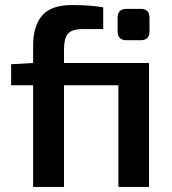

<svg xmlns="http://www.w3.org/2000/svg" viewBox="-20 -739 681 759"><path d="M569 -490V0H448V-402H233V0H111V-402H24V-485L111 -490V-558Q111 -637 147 -678Q183 -719 264 -719Q339 -719 388 -710V-624H307Q265 -624 249 -606Q233 -588 233 -543V-490ZM536 -704Q571 -704 571 -669V-615Q571 -580 536 -580H480Q445 -580 445 -615V-669Q445 -704 480 -704Z"/></svg>

Font: Exo 2 Semi Bold
Style: Regular
Weight: 600
Designer: Natanael Gama
Version: Version 1.001;PS 001.001;hotconv 1.0.88;makeotf.lib2.5.64775